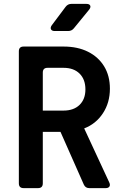

<svg xmlns="http://www.w3.org/2000/svg" viewBox="-20 -970 640 990"><path d="M101.9 0Q77.2 0 77.2 -24.7V-705.3Q77.2 -730 101.9 -730H307.5Q380.1 -730 433.8 -703.2Q487.4 -676.4 517.1 -627.7Q546.7 -578.9 546.7 -513Q546.7 -440.7 510.7 -386Q474.8 -331.2 414.1 -307.9L543.4 -29.3Q549.5 -16.3 544.2 -8.2Q538.8 0 524.9 0H440.4Q420.3 0 412.1 -18.5L291.9 -290.1H200.7V-24.7Q200.7 0 176 0ZM200.7 -399.8H307.5Q360 -399.8 390.2 -429.1Q420.4 -458.5 420.4 -508.9Q420.4 -560.9 390.2 -590.6Q360 -620.3 307.5 -620.3H225.4Q200.7 -620.3 200.7 -595.7ZM262.5 -810Q247.5 -810 243 -818.8Q238.4 -827.5 247.1 -839.9L318.5 -935.1Q329.9 -950 348.4 -950H425.1Q441 -950 445.1 -941.2Q449.2 -932.5 439.5 -920.1L361.1 -824.3Q349.8 -810 331.3 -810Z"/></svg>

Font: Pitagon Sans Mono
Style: Regular
Weight: 400
Monospace: yes
Designer: Travis Tran
Foundry: Pitagon
Version: Version 1.001;gftools[0.9.26]